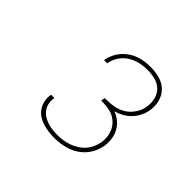

<svg xmlns="http://www.w3.org/2000/svg" viewBox="-126 -1006 853 853"><g transform="rotate(45 300.0 -580.0)"><path d="M302 -317Q283 -317 264 -319.5Q245 -322 227.5 -327.5Q210 -333 195 -343Q180 -353 170 -368Q160 -383 156 -401.5Q152 -420 155 -438Q155 -439 155.5 -440.5Q156 -442 156 -443H177Q176 -442 176 -441Q176 -440 176 -439Q173 -423 176.5 -407Q180 -391 189 -378.5Q198 -366 210.5 -358Q223 -350 238 -345Q253 -340 269 -338Q285 -336 302 -336Q319 -336 336.5 -338.5Q354 -341 371 -347Q388 -353 404 -363Q420 -373 432.5 -387Q445 -401 452.5 -418Q460 -435 463 -452Q466 -471 463.5 -489.5Q461 -508 453.5 -523.5Q446 -539 433 -551.5Q420 -564 403.5 -571Q387 -578 368.5 -580Q350 -582 331 -582L335 -601Q352 -601 369 -602Q386 -603 403 -607.5Q420 -612 436 -621.5Q452 -631 464 -644.5Q476 -658 484 -674.5Q492 -691 494 -708Q498 -732 492 -756Q486 -780 469.5 -796Q453 -812 429.5 -818Q406 -824 382 -824Q366 -824 350 -822Q334 -820 318 -814.5Q302 -809 287.5 -800Q273 -791 261.5 -778Q250 -765 243 -750Q236 -735 233 -718H213Q216 -737 224 -754.5Q232 -772 244.5 -787Q257 -802 273.5 -813.5Q290 -825 308 -831.5Q326 -838 344.5 -840.5Q363 -843 382 -843Q411 -843 438.5 -835.5Q466 -828 485.5 -809Q505 -790 512.5 -762Q520 -734 515 -705Q512 -686 502.5 -666.5Q493 -647 478.5 -631.5Q464 -616 445 -605.5Q426 -595 406 -590Q426 -583 443 -569Q460 -555 470.5 -536Q481 -517 484 -495Q487 -473 484 -450Q480 -429 471.5 -410.5Q463 -392 449.5 -376Q436 -360 418 -348Q400 -336 380.5 -329.5Q361 -323 341 -320Q321 -317 302 -317Z"/></g></svg>

Font: Iosevka Curly Slab ThExObl
Style: Regular
Weight: 100
Width: 7
Italic angle: -9°
Monospace: yes
Designer: Belleve Invis
Foundry: Belleve Invis
Version: Version 11.1.0; ttfautohint (v1.8.3)